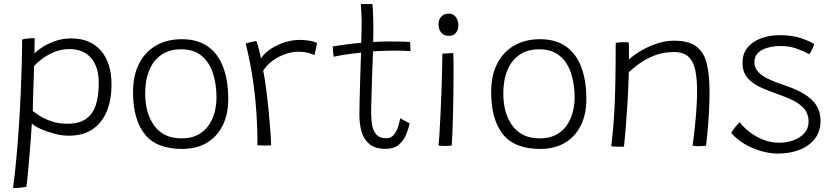

<svg xmlns="http://www.w3.org/2000/svg" viewBox="-20 -736 4202 972"><path d="M46 216Q55.5 145 63 63.8Q70.5 -17.5 76 -101.8Q81.5 -186 85 -265.8Q88.5 -345.5 90.2 -415Q92 -484.5 92 -536Q104.5 -539.5 122.5 -541.2Q140.5 -543 155.5 -543Q155 -532 154.8 -508Q154.5 -484 154.5 -466Q169 -480.5 195.8 -498Q222.5 -515.5 259.8 -528.5Q297 -541.5 341 -541.5Q437 -541.5 490.8 -479.5Q544.5 -417.5 544.5 -307.5Q544.5 -230 520.2 -171.8Q496 -113.5 448 -81.2Q400 -49 327.5 -49Q293 -49 254.2 -59.5Q215.5 -70 184.2 -84.2Q153 -98.5 141 -110.5Q140.5 -100 138.5 -70.5Q136.5 -41 133.5 -1.2Q130.5 38.5 126.8 80Q123 121.5 119.8 156.5Q116.5 191.5 113 210Q102.5 212 89.2 213.5Q76 215 64.2 215.5Q52.5 216 46 216ZM321 -109.5Q381.5 -109.5 416.2 -134.5Q451 -159.5 465.5 -205.8Q480 -252 480 -316Q480 -397.5 441 -442.5Q402 -487.5 330.5 -487.5Q287.5 -487.5 250 -470.8Q212.5 -454 187 -433.5Q161.5 -413 152.5 -401.5Q152.5 -392 151.5 -363Q150.5 -334 149.2 -297Q148 -260 147 -226.2Q146 -192.5 146 -174Q157 -165 181.2 -149.5Q205.5 -134 241 -121.8Q276.5 -109.5 321 -109.5Z M902 18Q772 18 712.8 -56.5Q653.5 -131 653.5 -270Q653.5 -354.5 684.2 -414.2Q715 -474 770.5 -505.8Q826 -537.5 900.5 -537.5Q982 -537.5 1034 -499.5Q1086 -461.5 1110.8 -393.5Q1135.5 -325.5 1135.5 -234.5Q1135.5 -158 1107.5 -101.2Q1079.5 -44.5 1027.2 -13.2Q975 18 902 18ZM899 -35.5Q948.5 -35.5 982.5 -53.8Q1016.5 -72 1037 -102.5Q1057.5 -133 1066.8 -169.2Q1076 -205.5 1076 -241.5Q1076 -312 1057.2 -367.5Q1038.5 -423 999 -454.8Q959.5 -486.5 897.5 -486.5Q838.5 -486.5 797.8 -459Q757 -431.5 736 -381.2Q715 -331 715 -263Q715 -161.5 762 -98.5Q809 -35.5 899 -35.5Z M1301 -440Q1318.5 -467 1350.5 -488.2Q1382.5 -509.5 1421.2 -521.8Q1460 -534 1496.5 -534Q1520 -534 1545 -530.2Q1570 -526.5 1585 -518.5L1572.5 -457Q1560 -462.5 1540.2 -468.2Q1520.5 -474 1489.5 -474Q1456 -474 1421.8 -461.5Q1387.5 -449 1358.8 -427.5Q1330 -406 1312.5 -378.5Q1320.5 -339.5 1327.5 -285.2Q1334.5 -231 1340 -174.5Q1345.5 -118 1349 -71Q1352.5 -24 1352.5 0Q1340 1 1319.2 0.8Q1298.5 0.5 1283.5 -0.5Q1283.5 -50 1281.5 -100.5Q1279.5 -151 1275.2 -202.5Q1271 -254 1264 -306Q1257 -358 1247 -410.2Q1237 -462.5 1224 -515.5Q1230.5 -518 1241.5 -520.8Q1252.5 -523.5 1263 -525.8Q1273.5 -528 1278 -528.5Q1284.5 -510 1291.5 -483Q1298.5 -456 1301 -440Z M2054 -111.5Q2048 -83.5 2035.5 -53.8Q2023 -24 1998.8 -3.2Q1974.5 17.5 1932.5 17.5Q1879.5 17.5 1850.5 -6.5Q1821.5 -30.5 1810.5 -69Q1799.5 -107.5 1799.5 -151.5Q1799.5 -174 1800.2 -209Q1801 -244 1802 -283.8Q1803 -323.5 1804.2 -361Q1805.5 -398.5 1806.5 -427.5Q1807.5 -456.5 1808 -469.5Q1752 -464 1714.8 -457.5Q1677.5 -451 1669.5 -448.5Q1668 -456 1667 -466.5Q1666 -477 1665.2 -486.8Q1664.5 -496.5 1664.5 -501Q1692 -505.5 1732 -511Q1772 -516.5 1808.5 -519Q1809.5 -543.5 1810.2 -574.5Q1811 -605.5 1811 -634.5Q1810.5 -657.5 1809 -678.8Q1807.5 -700 1806.5 -715.5H1865Q1866.5 -707 1868.2 -674.8Q1870 -642.5 1870 -596.5Q1870 -581.5 1870 -559.5Q1870 -537.5 1869 -523.5Q1883.5 -524.5 1905.2 -525.2Q1927 -526 1941 -526Q1966 -526 1990.8 -525.8Q2015.5 -525.5 2033.5 -524.8Q2051.5 -524 2055.5 -523.5Q2057 -517 2057.5 -501Q2058 -485 2058 -477Q2053 -478 2022.8 -479Q1992.5 -480 1962.5 -479.5Q1940.5 -479.5 1914.8 -478.5Q1889 -477.5 1868.5 -476Q1868 -461.5 1866.8 -431.2Q1865.5 -401 1864.2 -363.2Q1863 -325.5 1861.8 -287.2Q1860.5 -249 1859.8 -217Q1859 -185 1859 -167.5Q1859 -137 1863.2 -106.8Q1867.5 -76.5 1884 -56.2Q1900.5 -36 1936 -36Q1960.5 -36 1975 -55Q1989.5 -74 1996.5 -98.2Q2003.5 -122.5 2006.5 -138Q2009 -136 2015.8 -132Q2022.5 -128 2030.8 -123.5Q2039 -119 2045.8 -115.8Q2052.5 -112.5 2054 -111.5Z M2266.5 1Q2260 1.5 2251 2.2Q2242 3 2233.5 3Q2223 3 2214.5 2.2Q2206 1.5 2199.5 0.5Q2202 -12.5 2204.5 -54Q2207 -95.5 2209.8 -152.2Q2212.5 -209 2214.8 -269.2Q2217 -329.5 2218.2 -381.8Q2219.5 -434 2219.5 -464.5Q2222 -464.5 2229.5 -465Q2237 -465.5 2246 -466Q2255 -466.5 2263 -467Q2271 -467.5 2274.5 -467.5Q2275.5 -455 2275.8 -431.8Q2276 -408.5 2276 -378.5Q2276 -331.5 2275.5 -273.8Q2275 -216 2273.5 -159.5Q2272 -103 2270.2 -59.8Q2268.5 -16.5 2266.5 1ZM2253 -554.5Q2226.5 -554.5 2213.2 -571.2Q2200 -588 2200 -611Q2200 -630 2207 -642.2Q2214 -654.5 2225.8 -660.8Q2237.5 -667 2252 -667Q2275 -667 2287.8 -649.5Q2300.5 -632 2300.5 -607Q2300.5 -586 2288.5 -570.2Q2276.5 -554.5 2253 -554.5Z M2715 18Q2585 18 2525.8 -56.5Q2466.5 -131 2466.5 -270Q2466.5 -354.5 2497.2 -414.2Q2528 -474 2583.5 -505.8Q2639 -537.5 2713.5 -537.5Q2795 -537.5 2847 -499.5Q2899 -461.5 2923.8 -393.5Q2948.5 -325.5 2948.5 -234.5Q2948.5 -158 2920.5 -101.2Q2892.5 -44.5 2840.2 -13.2Q2788 18 2715 18ZM2712 -35.5Q2761.5 -35.5 2795.5 -53.8Q2829.5 -72 2850 -102.5Q2870.5 -133 2879.8 -169.2Q2889 -205.5 2889 -241.5Q2889 -312 2870.2 -367.5Q2851.5 -423 2812 -454.8Q2772.5 -486.5 2710.5 -486.5Q2651.5 -486.5 2610.8 -459Q2570 -431.5 2549 -381.2Q2528 -331 2528 -263Q2528 -161.5 2575 -98.5Q2622 -35.5 2712 -35.5Z M3139 6Q3133 6.5 3125.5 6.8Q3118 7 3110.5 7Q3101.5 6.5 3091.2 6Q3081 5.5 3074.5 4.5Q3079.5 -37.5 3083.8 -84.2Q3088 -131 3091 -190.8Q3094 -250.5 3095.5 -330.5Q3097 -410.5 3097 -519Q3105 -520.5 3115.2 -521.5Q3125.5 -522.5 3137 -522.5Q3143.5 -522.5 3150.5 -522.2Q3157.5 -522 3163 -521Q3163.5 -515 3163.8 -500Q3164 -485 3164 -467Q3164 -449 3164 -435Q3186.5 -456 3223.2 -478Q3260 -500 3304 -515Q3348 -530 3391.5 -530Q3467.5 -530 3506.2 -500Q3545 -470 3558.5 -412.5Q3572 -355 3572 -271Q3572 -235 3570.2 -192Q3568.5 -149 3564.5 -100.2Q3560.5 -51.5 3554.5 1.5Q3550 2.5 3540.5 3.2Q3531 4 3520.5 4Q3511 4 3502 3.5Q3493 3 3486 1.5Q3493.5 -51 3498.5 -100Q3503.5 -149 3506.2 -193.2Q3509 -237.5 3509 -276Q3509 -335 3500.2 -379.2Q3491.5 -423.5 3466.2 -448Q3441 -472.5 3392 -472.5Q3336 -472.5 3291 -454.2Q3246 -436 3214 -412Q3182 -388 3163.5 -371Q3161 -283 3156.2 -208Q3151.5 -133 3146.8 -77.8Q3142 -22.5 3139 6Z M3917 41.5Q3879 41.5 3834.8 29.2Q3790.5 17 3750 -6.8Q3709.5 -30.5 3681.5 -63.5Q3685.5 -69 3690.5 -76.8Q3695.5 -84.5 3701.8 -92.2Q3708 -100 3714 -106.5Q3720 -113 3725 -117Q3744.5 -91 3775.8 -67Q3807 -43 3845.2 -28.2Q3883.5 -13.5 3923.5 -13.5Q3965 -13.5 3999 -26.5Q4033 -39.5 4053.2 -63.5Q4073.5 -87.5 4073.5 -120Q4073.5 -158 4053.2 -183Q4033 -208 3997.8 -226Q3962.5 -244 3917.5 -259.5Q3867 -276.5 3826.5 -295.8Q3786 -315 3762.5 -343.8Q3739 -372.5 3739 -418.5Q3739 -465 3764.8 -495.8Q3790.5 -526.5 3833.2 -542.2Q3876 -558 3927 -558Q3989 -558 4034.8 -542.8Q4080.5 -527.5 4102 -512.5Q4100 -505 4095.8 -495.2Q4091.5 -485.5 4086.8 -476.8Q4082 -468 4077.5 -461.5Q4051 -476 4014.2 -489.5Q3977.5 -503 3932 -503Q3899 -503 3868.2 -495Q3837.5 -487 3818.2 -469Q3799 -451 3799 -420Q3799 -393.5 3817.2 -373.2Q3835.5 -353 3866 -338Q3896.5 -323 3932.5 -311Q3981 -295.5 4018.5 -277.8Q4056 -260 4081.8 -238Q4107.5 -216 4120.8 -188Q4134 -160 4134 -125Q4134 -71 4105.5 -34Q4077 3 4028 22.2Q3979 41.5 3917 41.5Z"/></svg>

Font: Grandstander Thin ExtraLight
Style: Regular
Weight: 250
Version: Version 1.200